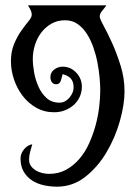

<svg xmlns="http://www.w3.org/2000/svg" viewBox="-20 -703 508 720"><path d="M85 -683H379Q373 -674 363.5 -663Q354 -652 354 -641Q354 -633 368.5 -606.5Q383 -580 400.5 -541.5Q418 -503 432.5 -456Q447 -409 447 -361Q447 -311 429.5 -249Q412 -187 379.5 -132Q347 -77 300 -40Q253 -3 194 -3Q168 -3 143.5 -8.5Q119 -14 100 -26.5Q81 -39 69 -59Q57 -79 57 -109Q57 -127 70 -143Q83 -159 101 -162Q97 -148 93 -133.5Q89 -119 89 -104Q89 -90 96.5 -80Q104 -70 115 -63.5Q126 -57 139 -54Q152 -51 164 -51Q200 -51 228 -66.5Q256 -82 277.5 -107Q299 -132 314 -165Q329 -198 338.5 -233Q348 -268 352 -302.5Q356 -337 356 -365Q356 -385 353.5 -412Q351 -439 345.5 -468Q340 -497 330 -525.5Q320 -554 305.5 -576.5Q291 -599 271 -613Q251 -627 224 -627Q195 -627 172.5 -614Q150 -601 134.5 -580.5Q119 -560 111 -534Q103 -508 103 -482Q103 -459 108 -431Q113 -403 124.5 -377.5Q136 -352 155 -335Q174 -318 203 -318Q224 -318 240 -336.5Q256 -355 256 -375Q256 -397 245.5 -408.5Q235 -420 215 -425Q213 -416 208.5 -401.5Q204 -387 191 -387Q180 -387 174.5 -395Q169 -403 169 -413Q169 -432 183.5 -442.5Q198 -453 215 -453Q245 -453 266 -430.5Q287 -408 287 -378Q287 -357 278.5 -339Q270 -321 255.5 -308.5Q241 -296 222.5 -289Q204 -282 183 -282Q146 -282 116 -299Q86 -316 65 -343.5Q44 -371 32.5 -405Q21 -439 21 -473Q21 -510 33 -538.5Q45 -567 60 -588Q75 -609 87 -623.5Q99 -638 99 -647Q99 -657 94.5 -666Q90 -675 85 -683Z"/></svg>

Font: Germanica
Style: Regular
Weight: 400
Designer: Peter Wiegel
Foundry: Peter Wiegel